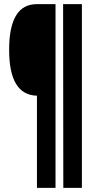

<svg xmlns="http://www.w3.org/2000/svg" viewBox="-20 -755 447 925"><path d="M158 150H247.5V-735H157Q24 -735 24 -515Q24 -297 158 -294ZM285 150H374.5V-735H284Z"/></svg>

Font: League Gothic SemiCondensed
Style: Regular
Weight: 400
Width: 4
Designer: The League of Moveable Type
Version: Version 1.600; ttfautohint (v1.8.3)